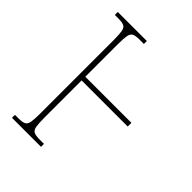

<svg xmlns="http://www.w3.org/2000/svg" viewBox="-207 -815 916 916"><g transform="rotate(45 251.0 -357.0)"><path d="M41 0V-20H65Q91 -20 103 -26Q115 -32 118.5 -51Q122 -70 122 -108V-606Q122 -644 118.5 -663Q115 -682 103 -688Q91 -694 65 -694H41V-714H237V-694H205Q181 -694 169 -688Q157 -682 153.5 -663Q150 -644 150 -606V-386H461V-361H150V-108Q150 -70 153.5 -51Q157 -32 169 -26Q181 -20 206 -20H237V0Z"/></g></svg>

Font: Noto Serif Condensed Thin
Style: Regular
Weight: 100
Width: 3
Designer: Monotype Design Team
Foundry: Monotype Imaging Inc.
Version: Version 2.013; ttfautohint (v1.8.4.7-5d5b)